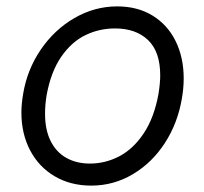

<svg xmlns="http://www.w3.org/2000/svg" viewBox="-20 -577 640 601"><path d="M47 -224.5Q47 -251.5 52.5 -283.5Q65 -359 107.5 -421.5Q150 -484 213 -520.5Q276 -557 347 -557Q410.5 -557 457.5 -528.2Q504.5 -499.5 529.8 -448.2Q555 -397 555 -331.5Q555 -300 549 -267Q536 -191 496 -129.2Q456 -67.5 396 -31.8Q336 4 265.5 4Q201 4 151.2 -25.2Q101.5 -54.5 74.2 -106.5Q47 -158.5 47 -224.5ZM476 -282.5Q481.5 -316.5 481.5 -341Q481.5 -415.5 443.2 -451.8Q405 -488 340 -488Q291 -488 247.8 -467.2Q204.5 -446.5 172 -399.8Q139.5 -353 126 -279.5Q121 -249.5 121 -221Q121 -170 138.8 -135Q156.5 -100 188.2 -82.5Q220 -65 261.5 -65Q310 -65 353.8 -88Q397.5 -111 430 -159.8Q462.5 -208.5 476 -282.5Z"/></svg>

Font: JuliaMono Italic
Style: Regular
Weight: 400
Italic angle: -9°
Monospace: yes
Designer: cormullion
Foundry: corm
Version: Version 0.049; ttfautohint (v1.8.4)